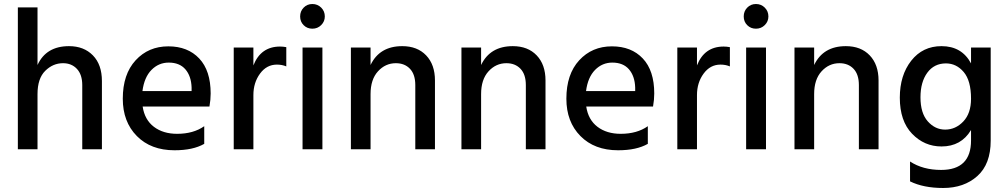

<svg xmlns="http://www.w3.org/2000/svg" viewBox="-20 -744 5021 957"><path d="M488 0H390V-320Q390 -372 363.5 -400.5Q337 -429 294 -429Q244 -429 205.5 -391Q167 -353 167 -275V0H69V-707H167V-420Q210 -514 324 -514Q398 -514 443 -468Q488 -422 488 -340Z M998 -27Q942 5 850 5Q732 5 662 -66Q592 -137 592 -252Q592 -374 656 -443.5Q720 -513 819 -513Q916 -513 973 -452.5Q1030 -392 1030 -278Q1030 -247 1024 -213H691Q701 -147 747 -112Q793 -77 863 -77Q944 -77 998 -115ZM821 -432Q771 -432 735 -395.5Q699 -359 690 -290H935V-308Q933 -365 904 -398.5Q875 -432 821 -432Z M1243 0H1145V-507H1243V-418Q1280 -512 1376 -512Q1390 -512 1407 -509V-413Q1386 -422 1360 -422Q1309 -422 1276 -377Q1243 -332 1243 -270Z M1587 0H1488V-507H1587ZM1599 -662Q1599 -637 1581 -619Q1563 -601 1537 -601Q1511 -601 1493.5 -618.5Q1476 -636 1476 -662Q1476 -688 1493.5 -706Q1511 -724 1537 -724Q1563 -724 1581 -706Q1599 -688 1599 -662Z M2148 0H2050V-320Q2050 -373 2023.5 -401Q1997 -429 1953 -429Q1901 -429 1864 -388.5Q1827 -348 1827 -275V0H1729V-507H1827V-420Q1872 -514 1985 -514Q2060 -514 2104 -468Q2148 -422 2148 -343Z M2699 0H2601V-320Q2601 -373 2574.5 -401Q2548 -429 2504 -429Q2452 -429 2415 -388.5Q2378 -348 2378 -275V0H2280V-507H2378V-420Q2423 -514 2536 -514Q2611 -514 2655 -468Q2699 -422 2699 -343Z M3209 -27Q3153 5 3061 5Q2943 5 2873 -66Q2803 -137 2803 -252Q2803 -374 2867 -443.5Q2931 -513 3030 -513Q3127 -513 3184 -452.5Q3241 -392 3241 -278Q3241 -247 3235 -213H2902Q2912 -147 2958 -112Q3004 -77 3074 -77Q3155 -77 3209 -115ZM3032 -432Q2982 -432 2946 -395.5Q2910 -359 2901 -290H3146V-308Q3144 -365 3115 -398.5Q3086 -432 3032 -432Z M3454 0H3356V-507H3454V-418Q3491 -512 3587 -512Q3601 -512 3618 -509V-413Q3597 -422 3571 -422Q3520 -422 3487 -377Q3454 -332 3454 -270Z M3798 0H3699V-507H3798ZM3810 -662Q3810 -637 3792 -619Q3774 -601 3748 -601Q3722 -601 3704.5 -618.5Q3687 -636 3687 -662Q3687 -688 3704.5 -706Q3722 -724 3748 -724Q3774 -724 3792 -706Q3810 -688 3810 -662Z M4359 0H4261V-320Q4261 -373 4234.5 -401Q4208 -429 4164 -429Q4112 -429 4075 -388.5Q4038 -348 4038 -275V0H3940V-507H4038V-420Q4083 -514 4196 -514Q4271 -514 4315 -468Q4359 -422 4359 -343Z M4918 -43Q4918 74 4851.5 133.5Q4785 193 4681 193Q4583 193 4516 160V61Q4580 103 4671 103Q4820 103 4820 -44V-96Q4771 -14 4673 -14Q4587 -14 4526 -77.5Q4465 -141 4465 -257Q4465 -369 4522 -441.5Q4579 -514 4673 -514Q4774 -514 4820 -428V-507H4918ZM4568 -259Q4568 -180 4604.5 -139Q4641 -98 4691 -98Q4743 -98 4781.5 -138.5Q4820 -179 4820 -252Q4820 -342 4783.5 -385Q4747 -428 4695 -428Q4636 -428 4602 -381.5Q4568 -335 4568 -259Z"/></svg>

Font: Hind Vadodara Medium
Style: Regular
Weight: 500
Designer: Hitesh Malaviya
Foundry: Indian Type Foundry
Version: Version 1.001;PS 1.0;hotconv 1.0.86;makeotf.lib2.5.63406; tt